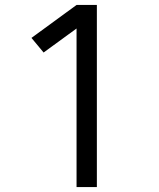

<svg xmlns="http://www.w3.org/2000/svg" viewBox="-20 -755 640 775"><path d="M289 0V-640L156 -543L107 -602L289 -735H371V0Z"/></svg>

Font: Iosevka Curly Extended
Style: Regular
Weight: 400
Width: 7
Monospace: yes
Designer: Belleve Invis
Foundry: Belleve Invis
Version: Version 11.1.0; ttfautohint (v1.8.3)